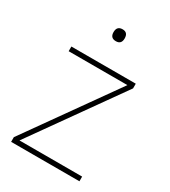

<svg xmlns="http://www.w3.org/2000/svg" viewBox="-169 -766 755 852"><g transform="rotate(30 208.0 -340.0)"><path d="M176 -649Q176 -680 205 -680Q233 -680 233 -649Q233 -619 205 -619Q176 -619 176 -649ZM55 -24H376V0H26V-24L347 -476H46V-500H376V-476Z"/></g></svg>

Font: Haskoy Thin
Style: Regular
Weight: 100
Designer: Ertekin Erdin
Foundry: Ertekin Erdin
Version: Version 2.000; ttfautohint (v1.8.4.7-5d5b)